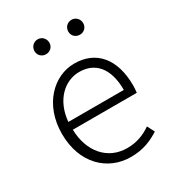

<svg xmlns="http://www.w3.org/2000/svg" viewBox="-182 -859 901 983"><g transform="rotate(-30 269.0 -367.5)"><path d="M190 -660C215 -660 234 -679 234 -703C234 -728 215 -748 190 -748C165 -748 146 -728 146 -703C146 -679 165 -660 190 -660ZM391 -660C415 -660 434 -679 434 -703C434 -728 415 -748 391 -748C364 -748 346 -728 346 -703C346 -679 364 -660 391 -660ZM304 13C381 13 431 -12 474 -39L452 -82C412 -54 367 -36 310 -36C195 -36 118 -126 115 -257H493C495 -270 496 -284 496 -299C496 -456 419 -547 290 -547C169 -547 56 -439 56 -266C56 -91 167 13 304 13ZM115 -303C126 -426 204 -497 291 -497C384 -497 443 -432 443 -303Z"/></g></svg>

Font: Spoqa Han Sans Neo Light
Style: Regular
Weight: 300
Designer: [Spoqa Han Sans Neo] Dong-huui Kim  Younghwa Kang  Yujin Lee  [Noto Sans] Ryoko NISHIZUKA  (kana & ideographs); Paul D. 
Foundry: Spoqa (http://www.spoqa-han-sans.com)
Version: Version 1.000